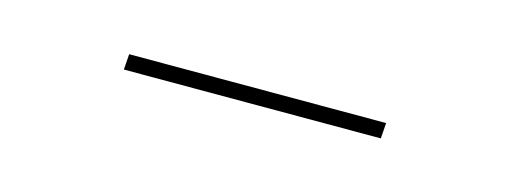

<svg xmlns="http://www.w3.org/2000/svg" viewBox="-20 -582 438 166"><g transform="rotate(15 199.5 -499.0)"><path d="M85 -492H315L316 -506H86Z"/></g></svg>

Font: Josefin Slab Thin Thin
Style: Italic
Weight: 250
Italic angle: -12°
Version: Version 2.000